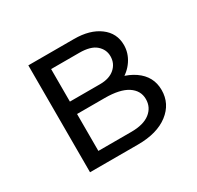

<svg xmlns="http://www.w3.org/2000/svg" viewBox="-100 -529 662 644"><g transform="rotate(-30 231.0 -207.0)"><path d="M78 0V-414H255Q316 -414 353 -386.5Q390 -359 390 -313Q390 -282 372 -255Q354 -228 322 -212Q290 -196 248 -196L258 -234Q334 -234 379 -203Q424 -172 424 -119Q424 -66 381 -33Q338 0 264 0ZM138 -48H266Q313 -48 338 -67.5Q363 -87 363 -119Q363 -152 333.5 -171.5Q304 -191 245 -191H119V-239H255Q291 -239 311.5 -257Q332 -275 332 -303Q332 -329 311.5 -347Q291 -365 247 -365H138Z"/></g></svg>

Font: Ysabeau Office
Style: Regular
Weight: 400
Designer: Christian Thalmann (Catharsis Fonts)
Version: Version 2.001;gftools[0.9.30]; featfreeze: tnum,lnum,ss02